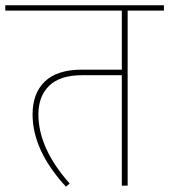

<svg xmlns="http://www.w3.org/2000/svg" viewBox="-32 -701 639 725"><path d="M587 -681V-661H450V0H428V-417H278Q195 -417 154 -377.5Q113 -338 113 -269Q113 -141 231 -8L217 4Q91 -133 91 -269Q91 -349 137.5 -393.5Q184 -438 278 -438H428V-661H-12V-681Z"/></svg>

Font: FiraGO Thin
Style: Regular
Weight: 100
Designer: bBox Type
Foundry: bBox Type GmbH
Version: Version 1.001;PS 001.001;hotconv 1.0.88;makeotf.lib2.5.64775